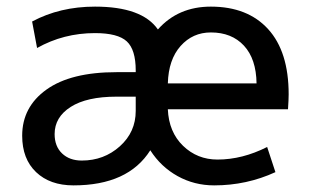

<svg xmlns="http://www.w3.org/2000/svg" viewBox="-20 -550 934 580"><path d="M487 -298H755Q754 -372 717 -412Q680 -452 617 -452Q562 -452 525.5 -411Q489 -370 487 -298ZM487 -220Q490 -151 533 -109.5Q576 -68 637 -68Q712 -68 787 -106L812 -30Q725 10 627 10Q567 10 516.5 -18Q466 -46 434 -96Q367 10 202 10Q131 10 89 -30Q47 -70 47 -140Q47 -227 120.5 -279.5Q194 -332 332 -332H390V-337Q390 -400 363 -425Q336 -450 267 -450Q172 -450 92 -405L77 -485Q161 -530 267 -530Q409 -530 457 -461Q518 -530 617 -530Q728 -530 790 -462Q852 -394 852 -265Q852 -250 850 -220ZM145 -145Q145 -108 167.5 -86.5Q190 -65 227 -65Q294 -65 342 -108Q390 -151 390 -215V-258H332Q242 -258 193.5 -227Q145 -196 145 -145Z"/></svg>

Font: M PLUS 1p Medium
Style: Regular
Weight: 500
Version: Version 1.062